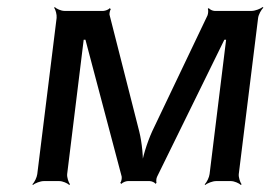

<svg xmlns="http://www.w3.org/2000/svg" viewBox="-20 -515 781 546"><path d="M659 -20 714 -464C715 -473 723 -488 729 -493L727 -495C721 -490 705 -484 696 -484H590C585 -484 576 -488 574 -492L571 -490C573 -486 572 -476 570 -471L413 -142C398 -109 384 -64 382 -39H386C388 -64 384 -109 376 -141L292 -471C290 -476 293 -486 295 -489L292 -492C290 -488 279 -484 274 -484H163C154 -484 140 -490 136 -495L134 -493C138 -488 142 -473 141 -464L86 -20C85 -11 78 4 72 9L74 11C79 6 95 0 104 0H149C158 0 172 6 177 11L179 9C175 4 170 -11 171 -20L218 -402H223L326 -13C327 -8 325 2 322 5L325 8C328 4 338 0 343 0H406C411 0 421 4 422 8L425 5C424 2 424 -8 427 -13L618 -402H623L576 -20C575 -11 568 4 562 9L564 11C569 6 585 0 594 0H637C646 0 660 6 665 11L667 9C663 4 658 -11 659 -20Z"/></svg>

Font: Gamestation Storm Oblique 
Style: Italic
Weight: 400
Designer: Jonas Hecksher
Foundry: Jonas Hecksher, Playtypeª, e-types AS
Version: Version 1.003